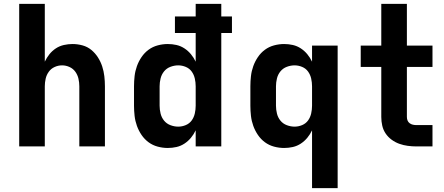

<svg xmlns="http://www.w3.org/2000/svg" viewBox="-20 -755 2290 990"><path d="M79 0V-735H211V-437Q221 -458 235 -475.5Q249 -493 268 -505.5Q287 -518 309.5 -523Q332 -528 354 -528Q380 -528 405.5 -521Q431 -514 451 -497.5Q471 -481 485 -459Q499 -437 507 -412.5Q515 -388 518 -362Q521 -336 521 -310V0H389V-310Q389 -330 384.5 -349.5Q380 -369 368.5 -385Q357 -401 338.5 -409.5Q320 -418 300 -418Q280 -418 261.5 -409.5Q243 -401 231.5 -385Q220 -369 215.5 -349.5Q211 -330 211 -310V0Z M845 8Q819 8 793 1Q767 -6 746 -21.5Q725 -37 710 -59Q695 -81 686 -106Q677 -131 674 -157.5Q671 -184 671 -210V-310Q671 -336 674 -362.5Q677 -389 686 -414Q695 -439 710 -461Q725 -483 746 -498.5Q767 -514 793 -521Q819 -528 845 -528Q868 -528 890 -523Q912 -518 931 -505.5Q950 -493 964.5 -475.5Q979 -458 989 -437V-585H882V-670H989V-735H1121V-670H1176V-585H1121V0H989V-83Q979 -62 964.5 -44.5Q950 -27 931 -14.5Q912 -2 890 3Q868 8 845 8ZM899 -102Q919 -102 938 -110Q957 -118 968.5 -134Q980 -150 984.5 -170Q989 -190 989 -210V-310Q989 -330 984.5 -350Q980 -370 968.5 -386Q957 -402 938 -410Q919 -418 899 -418Q879 -418 859 -410.5Q839 -403 826 -387Q813 -371 808 -350.5Q803 -330 803 -310V-210Q803 -190 808 -169.5Q813 -149 826 -133Q839 -117 859 -109.5Q879 -102 899 -102Z M1589 215V-83Q1579 -62 1564.5 -44.5Q1550 -27 1531 -14.5Q1512 -2 1490 3Q1468 8 1445 8Q1419 8 1393 1Q1367 -6 1346 -21.5Q1325 -37 1310 -59Q1295 -81 1286 -106Q1277 -131 1274 -157.5Q1271 -184 1271 -210V-310Q1271 -336 1274 -362.5Q1277 -389 1286 -414Q1295 -439 1310 -461Q1325 -483 1346 -498.5Q1367 -514 1393 -521Q1419 -528 1445 -528Q1468 -528 1490 -523Q1512 -518 1531 -505.5Q1550 -493 1564.5 -475.5Q1579 -458 1589 -437V-520H1721V215ZM1499 -102Q1519 -102 1538 -110Q1557 -118 1568.5 -134Q1580 -150 1584.5 -170Q1589 -190 1589 -210V-310Q1589 -330 1584.5 -350Q1580 -370 1568.5 -386Q1557 -402 1538 -410Q1519 -418 1499 -418Q1479 -418 1459 -410.5Q1439 -403 1426 -387Q1413 -371 1408 -350.5Q1403 -330 1403 -310V-210Q1403 -190 1408 -169.5Q1413 -149 1426 -133Q1439 -117 1459 -109.5Q1479 -102 1499 -102Z M2127 0Q2105 0 2082.5 -3Q2060 -6 2039 -13.5Q2018 -21 1999.5 -34.5Q1981 -48 1968.5 -66.5Q1956 -85 1951 -107Q1946 -129 1946 -152V-410H1840V-520H1946V-735H2078V-520H2210V-410H2078V-152Q2078 -142 2081.5 -133.5Q2085 -125 2092.5 -119.5Q2100 -114 2109 -112Q2118 -110 2127 -110H2210V0Z"/></svg>

Font: Iosevka Aile Extrabold
Style: Regular
Weight: 800
Designer: Belleve Invis
Foundry: Belleve Invis
Version: Version 27.3.5; ttfautohint (v1.8.4)